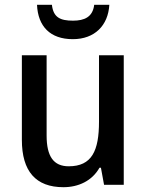

<svg xmlns="http://www.w3.org/2000/svg" viewBox="-20 -769 609 799"><path d="M435 -749H372C366 -698 331 -683 284 -683C231 -683 202 -696 196 -749H134C138 -659 189 -606 283 -606C374 -606 430 -663 435 -749ZM495 -539H392V-263C392 -141 362 -77 266 -77C203 -77 174 -118 174 -205V-539H71V-187C71 -56 129 10 244 10C306 10 363 -16 394 -71H400L413 0H495Z"/></svg>

Font: Noto Sans Lao Looped SemiCondensed Medium
Style: Regular
Weight: 500
Width: 4
Designer: Mark Frömberg, Ben Mitchell
Foundry: The Fontpad Ltd
Version: Version 1.002